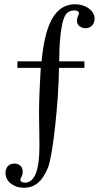

<svg xmlns="http://www.w3.org/2000/svg" viewBox="-20 -726 474 905"><path d="M62 -437V-406H172C167 -318 164 -254 164 -188C164 -161 166 -82 166 -39C166 78 143 135 97 135C85 135 77 130 76 122C76 119 77 115 81 108C86 98 87 90 87 81C87 59 70 45 48 45C21 45 6 63 6 90C6 130 45 159 92 159C145 159 180 129 207 62C229 5 257 -250 258 -406H378V-437H259C259 -502 264 -622 291 -659C300 -671 314 -677 331 -677C343 -677 352 -672 352 -665C352 -652 343 -650 343 -626C343 -604 364 -593 384 -593C409 -593 426 -613 426 -638C426 -677 382 -706 335 -706C241 -706 193 -617 176 -437Z"/></svg>

Font: XITS
Style: Regular
Weight: 400
Designer: MicroPress Inc., with final additions and corrections provided by Coen Hoffman, Elsevier (retired)
Version: Version 1.302